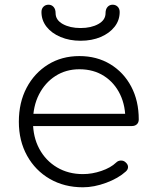

<svg xmlns="http://www.w3.org/2000/svg" viewBox="-20 -790 649 815"><path d="M332 5Q253 5 191.5 -30.5Q130 -66 95 -129Q60 -192 60 -273Q60 -355 93 -417.5Q126 -480 184 -516Q242 -552 317 -552Q391 -552 448 -517.5Q505 -483 537 -422.5Q569 -362 569 -283Q569 -270 561 -262.5Q553 -255 540 -255H100V-307H556L512 -274Q514 -339 490 -389Q466 -439 421.5 -467.5Q377 -496 317 -496Q260 -496 215.5 -467.5Q171 -439 145.5 -389Q120 -339 120 -273Q120 -208 147 -158Q174 -108 222 -79.5Q270 -51 332 -51Q371 -51 410.5 -64.5Q450 -78 473 -100Q481 -108 492.5 -108.5Q504 -109 512 -102Q523 -93 523.5 -82Q524 -71 514 -62Q482 -33 430.5 -14Q379 5 332 5ZM322 -617Q275 -617 237 -633Q199 -649 177.5 -676.5Q156 -704 156 -739Q156 -753 164.5 -761.5Q173 -770 186 -770Q199 -770 207.5 -760.5Q216 -751 216 -734Q216 -705 246.5 -688Q277 -671 322 -671Q367 -671 397.5 -688Q428 -705 428 -734Q428 -751 436.5 -760.5Q445 -770 458 -770Q471 -770 479.5 -761.5Q488 -753 488 -739Q488 -704 466.5 -676.5Q445 -649 407.5 -633Q370 -617 322 -617Z"/></svg>

Font: ComfortaaLight
Style: Regular
Weight: 300
Designer: Johan Aakerlund
Foundry: Johan Aakerlund
Version: Version 3.104; ttfautohint (v1.8.1.43-b0c9)